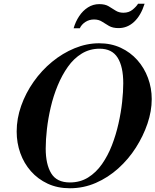

<svg xmlns="http://www.w3.org/2000/svg" viewBox="-20 -994 830 1025"><path d="M353 11Q287 11 234.5 -13.5Q182 -38 145 -80Q108 -122 88.5 -176.5Q69 -231 69 -292Q69 -361 93 -429Q117 -497 159.5 -557.5Q202 -618 258 -664Q314 -710 378.5 -736.5Q443 -763 509 -763Q573 -763 624.5 -739Q676 -715 713 -673.5Q750 -632 770 -578Q790 -524 790 -465Q790 -401 767.5 -334.5Q745 -268 705.5 -206Q666 -144 611.5 -95Q557 -46 491.5 -17.5Q426 11 353 11ZM353 -20Q408 -20 450.5 -46.5Q493 -73 524.5 -118Q556 -163 577.5 -218.5Q599 -274 612.5 -334Q626 -394 632 -449.5Q638 -505 638 -549Q638 -594 630.5 -628Q623 -662 608 -686Q593 -710 569 -722Q545 -734 512 -734Q459 -734 416.5 -708Q374 -682 342.5 -637.5Q311 -593 288 -537.5Q265 -482 251 -422Q237 -362 230.5 -305Q224 -248 224 -201Q224 -117 253.5 -68.5Q283 -20 353 -20ZM373 -843Q383 -878 402.5 -907.5Q422 -937 449.5 -954.5Q477 -972 510 -972Q541 -972 560 -960.5Q579 -949 597 -937.5Q615 -926 639 -926Q668 -926 688 -942.5Q708 -959 717 -974H752Q732 -911 696 -877.5Q660 -844 613 -844Q582 -844 562 -855.5Q542 -867 524.5 -878.5Q507 -890 482 -890Q456 -890 435.5 -876.5Q415 -863 406 -843Z"/></svg>

Font: Libre Bodoni Medium
Style: Italic
Weight: 500
Italic angle: -13°
Designer: Pablo Impallari, Rodrigo Fuenzalida
Foundry: Impallari Type
Version: Version 2.005;gftools[0.9.23]